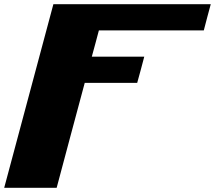

<svg xmlns="http://www.w3.org/2000/svg" viewBox="-20 -895 1024 915"><path d="M0 0H250Q272 -83 316.7 -250Q361.3 -417 383.8 -500H633.8Q639.6 -520.5 650.9 -562.3Q662.1 -604 667.5 -625H417.5Q423.3 -646 434.6 -687.7Q445.8 -729.5 451.2 -750H951.2Q956.5 -770.5 967.5 -812.5Q978.5 -854.5 984.4 -875H234.4Q195.3 -729 117.2 -437.5Q39.1 -146 0 0Z"/></svg>

Font: Faithful 32x
Style: BoldOblique
Weight: 400
Foundry: Faithful Resource Pack
Version: Version 1.0; January 27, 2023